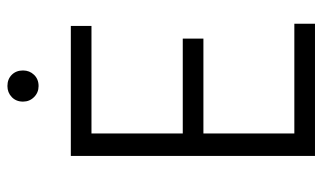

<svg xmlns="http://www.w3.org/2000/svg" viewBox="-200 -690 889 530"><g transform="rotate(-90 245.0 -424.5)"><path d="M445 0H80V-674H439V-617H142V-365H404V-308H142V-57H445ZM316 -806Q316 -788 304 -775.5Q292 -763 273 -763Q255 -763 242.5 -775.5Q230 -788 230 -806Q230 -825 242.5 -837Q255 -849 273 -849Q292 -849 304 -837Q316 -825 316 -806Z"/></g></svg>

Font: Hind Siliguri Light
Style: Regular
Weight: 300
Designer: Jyotish Sonowal
Foundry: Indian Type Foundry
Version: Version 1.001;PS 1.0;hotconv 1.0.86;makeotf.lib2.5.63406; tt